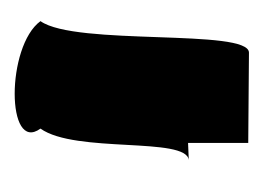

<svg xmlns="http://www.w3.org/2000/svg" viewBox="-70 -572 367 268"><g transform="rotate(90 114.0 -437.5)"><path d="M9 -310C44 -262 194 -262 159 -310C194 -359 170 -514 203 -517L179 -516V-600L53 -601C19 -601 44 -359 9 -310ZM203 -517Z"/></g></svg>

Font: bitstorm
Style: maxcn
Weight: 400
Version: Version 0.2